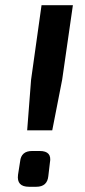

<svg xmlns="http://www.w3.org/2000/svg" viewBox="-20 -715 325 735"><path d="M218 -410 180 -216H84L99 -410L139 -695H259ZM103 -137H132Q180 -137 171 -92L165 -41Q161 0 119 0H91Q43 0 49 -46L57 -97Q61 -137 103 -137Z"/></svg>

Font: Exo 2.0 Semi Bold
Style: Italic
Weight: 600
Italic angle: -8°
Designer: Natanael Gama
Version: Version 1.001;PS 001.001;hotconv 1.0.70;makeotf.lib2.5.58329